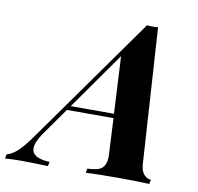

<svg xmlns="http://www.w3.org/2000/svg" viewBox="-171 -795 904 878"><g transform="rotate(10 280.5 -356.5)"><path d="M349.6 -553.2 162.6 -288.1H363.3ZM283.2 0 287.1 -20Q319.3 -21.5 337.4 -27.3Q373.5 -39.6 373.5 -91.3Q373.5 -99.6 373 -104L364.7 -268.1H148.4L60.1 -143.1Q28.3 -98.1 28.3 -69.3Q28.3 -23.9 111.8 -20L106.9 0Q22.9 -2.9 -18.6 -2.9Q-60.1 -2.9 -91.8 0L-87.9 -20Q-62.5 -26.9 -37.6 -49.8Q-12.7 -72.8 24.9 -126L441.9 -712.9Q455.1 -711.4 468.8 -711.4Q482.4 -711.4 493.2 -712.9L533.2 -84Q535.6 -51.3 549.8 -36.1Q564 -21 582 -20L578.1 0Q526.4 -2.9 428.7 -2.9Q331.1 -2.9 283.2 0Z"/></g></svg>

Font: PlayfairDisplay-BoldItalic
Style: Bold Italic
Weight: 700
Italic angle: -14.9847°
Designer: Claus Eggers Sørensen
Foundry: Claus Eggers Sørensen
Version: Version 1.002;PS 001.002;hotconv 1.0.70;makeotf.lib2.5.58329